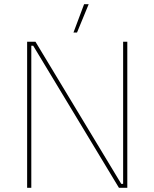

<svg xmlns="http://www.w3.org/2000/svg" viewBox="-20 -900 740 920"><path d="M405 -880H383L332 -744H349ZM110 0H130V-681H139L550 0H590V-700H570V-19H561L150 -700H110Z"/></svg>

Font: Fixel Text Thin
Style: Regular
Weight: 100
Width: 4
Designer: AlfaBravo + MacPaw
Foundry: Kyrylo Tkachov, Marchela Mozhyna, Serhii Makarenko, Maria Weinstein, Zakhar Kryvoshyya
Version: Version 1.211